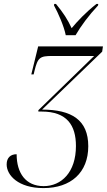

<svg xmlns="http://www.w3.org/2000/svg" viewBox="-20 -951 546 981"><path d="M316 -771H366C394 -819 434 -873 481 -923L482 -931H473C418 -888 377 -844 346 -807C326 -851 303 -886 266 -931H257L256 -923C277 -885 307 -817 316 -771ZM202 10C342 10 431 -69 431 -204C431 -338 346 -391 195 -391L502 -687L506 -714H175L140 -571H152L156 -588C173 -658 184 -665 248 -665H461L176 -388V-381H193C322 -381 368 -311 368 -205C368 -71 294 0 203 0C111 0 65 -67 65 -163C34 -163 14 -145 14 -111C14 -55 74 10 202 10Z"/></svg>

Font: Noto Serif Display Condensed Light
Style: Italic
Weight: 300
Width: 3
Italic angle: -12°
Designer: Monotype Design Team
Foundry: Monotype Imaging Inc.
Version: Version 2.009